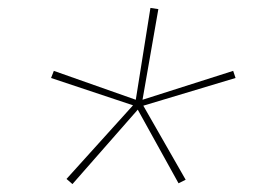

<svg xmlns="http://www.w3.org/2000/svg" viewBox="-20 -784 640 485"><path d="M163 -319 148 -332 316 -518 109 -587 116 -605 323 -532 360 -764 380 -761 340 -532 569 -605 575 -587 342 -517 449 -330 431 -321 328 -507Z"/></svg>

Font: Iosevka Slab ThExObl
Style: Regular
Weight: 100
Width: 7
Italic angle: -9°
Monospace: yes
Designer: Belleve Invis
Foundry: Belleve Invis
Version: Version 11.1.1; ttfautohint (v1.8.3)